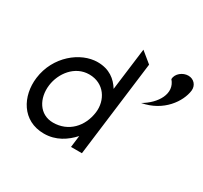

<svg xmlns="http://www.w3.org/2000/svg" viewBox="-136 -826 1078 1022"><g transform="rotate(30 402.5 -315.0)"><path d="M805 -580C809 -614 785 -641 751 -641C717 -641 682 -614 681 -580C735 -519 685 -435 605 -389C731 -412 796 -510 805 -580ZM238 11C312 11 367 -27 408 -72L399 0H466L540 -587L474 -641L441 -381C413 -426 370 -462 297 -462C193 -462 74 -368 56 -226C41 -107 104 11 238 11ZM291 -383C384 -383 432 -304 422 -226C410 -133 345 -64 251 -64C167 -64 123 -141 134 -226C144 -304 203 -383 291 -383Z"/></g></svg>

Font: Charger
Style: It
Weight: 400
Designer: Jasper
Foundry: Cannot Into Space Fonts
Version: Version 0.98